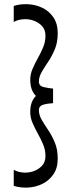

<svg xmlns="http://www.w3.org/2000/svg" viewBox="-20 -803 358 908"><path d="M231 -384V-315Q206 -314 185 -308Q164 -302 164 -282Q164 -259 177.5 -236Q191 -213 208.5 -187Q226 -161 239.5 -128.5Q253 -96 253 -53Q253 -8 232.5 21.5Q212 51 180.5 66.5Q149 82 113 84Q77 86 45 76V0Q64 11 89.5 13Q115 15 139 6.5Q163 -2 179 -19.5Q195 -37 195 -65Q195 -94 184 -120Q173 -146 159 -171Q145 -196 134 -221.5Q123 -247 123 -274Q123 -307 135 -329.5Q147 -352 171 -365.5Q195 -379 231 -384ZM45 -775Q77 -785 113 -783Q149 -781 180.5 -766Q212 -751 232.5 -721Q253 -691 253 -646Q253 -603 239.5 -570.5Q226 -538 208.5 -512Q191 -486 177.5 -463Q164 -440 164 -417Q164 -397 185 -391.5Q206 -386 231 -384V-315Q195 -320 171 -333.5Q147 -347 135 -369.5Q123 -392 123 -425Q123 -452 134 -477.5Q145 -503 159 -528Q173 -553 184 -579Q195 -605 195 -634Q195 -662 179 -679.5Q163 -697 139 -705.5Q115 -714 89.5 -712Q64 -710 45 -699Z"/></svg>

Font: Marhey Light Light
Style: Regular
Weight: 300
Version: Version 1.000